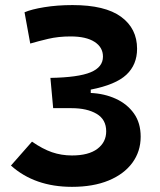

<svg xmlns="http://www.w3.org/2000/svg" viewBox="-20 -723 626 753"><path d="M262.2 9.8Q116.2 9.8 22.9 -73.7L105.5 -167.5Q147 -138.7 183.8 -126Q220.7 -113.3 262.2 -113.3Q327.6 -113.3 362.1 -139.4Q396.5 -165.5 396.5 -208Q396.5 -254.4 358.9 -276.6Q321.3 -298.8 260.7 -298.8H188.5L177.7 -417.5Q287.1 -419.4 335.4 -439.5Q383.8 -459.5 383.8 -501Q383.8 -537.6 350.8 -558.8Q317.9 -580.1 256.8 -580.1Q209 -580.1 168.7 -570.6Q128.4 -561 98.6 -552.2L76.2 -674.8Q103 -686.5 153.8 -694.8Q204.6 -703.1 264.6 -703.1Q392.1 -703.1 454.8 -657.2Q517.6 -611.3 517.6 -531.7Q517.6 -469.2 475.6 -429.9Q433.6 -390.6 335.9 -371.6V-358.4Q389.6 -356 434.1 -335.7Q478.5 -315.4 505.1 -278.3Q531.7 -241.2 531.7 -187Q531.7 -128.9 499 -84.5Q466.3 -40 406 -15.1Q345.7 9.8 262.2 9.8Z"/></svg>

Font: Cascadia Code NF
Style: Bold
Weight: 700
Monospace: yes
Designer: Aaron Bell
Foundry: Saja Typeworks
Version: Version 2404.023; ttfautohint (v1.8.4)